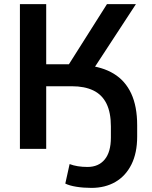

<svg xmlns="http://www.w3.org/2000/svg" viewBox="-20 -725 740 935"><path d="M425 190Q386 190 352 184.5Q318 179 298 169L319 74Q337 81 359 84.5Q381 88 406 88Q460 88 490 51.5Q520 15 520 -55V-109Q520 -177 498.5 -220.5Q477 -264 434.5 -284.5Q392 -305 330 -305H205V0H77V-705H205V-412H333L301 -389L501 -705H642L419 -364L398 -407Q478 -400 534 -366Q590 -332 619 -269.5Q648 -207 648 -115V-60Q648 20 620 76Q592 132 542 161Q492 190 425 190Z"/></svg>

Font: Nunito Sans 12pt ExtraLight
Style: Regular
Weight: 200
Designer: Vernon Adams
Foundry: Vernon Adams
Version: Version 3.101;gftools[0.9.27]